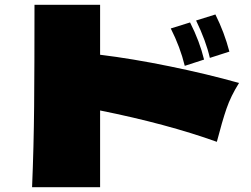

<svg xmlns="http://www.w3.org/2000/svg" viewBox="-20 -771 1040 796"><path d="M879 -183Q673 -257 395 -313V5H113Q120 -163 121.5 -331Q123 -499 123 -751H395V-544Q527 -528 683.5 -496Q840 -464 971 -427Q937 -373 919 -320.5Q901 -268 879 -183ZM850 -531Q834 -601 793 -686L873 -711Q910 -637 931 -557ZM746 -498Q727 -576 688 -653L768 -678Q808 -599 826 -524Z"/></svg>

Font: Mantou Sans
Style: Regular
Weight: 400
Designer: Mant0u / artakana
Foundry: Mant0u / artakana
Version: Version 1.001;October 22, 2023;FontCreator 14.0.0.2901 64-bi